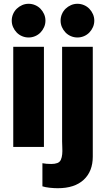

<svg xmlns="http://www.w3.org/2000/svg" viewBox="-20 -776 556 1014"><path d="M42 0ZM131 -578Q113 -578 96.5 -585Q80 -592 68 -604.5Q56 -617 49 -633Q42 -649 42 -667Q42 -685 49 -701.5Q56 -718 68.5 -730Q81 -742 97 -749Q113 -756 131 -756Q149 -756 165.5 -749Q182 -742 194 -729.5Q206 -717 213 -701Q220 -685 220 -667Q220 -649 213 -633Q206 -617 194 -604.5Q182 -592 165.5 -585Q149 -578 131 -578ZM212 -529V0H50V-529ZM389 -578Q371 -578 354.5 -585Q338 -592 326 -604.5Q314 -617 307 -633Q300 -649 300 -667Q300 -685 307 -701.5Q314 -718 326.5 -730Q339 -742 355 -749Q371 -756 389 -756Q407 -756 423.5 -749Q440 -742 452 -729.5Q464 -717 471 -701Q478 -685 478 -667Q478 -649 471 -633Q464 -617 452 -604.5Q440 -592 423.5 -585Q407 -578 389 -578ZM285 218Q265 218 242 215.5Q219 213 204 208V86Q224 90 251 90Q270 90 283 85Q296 80 301.5 67.5Q307 55 308.5 38.5Q310 22 309 4.5Q308 -13 308 -29V-529H470V51Q470 129 422 173.5Q374 218 285 218Z"/></svg>

Font: Rosa Sans Black
Style: Regular
Weight: 900
Designer: Pentagram / MCKL
Foundry: Pentagram / MCKL
Version: Version 1.005;September 16, 2019;FontCreator 11.5.0.2425 64-